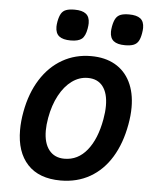

<svg xmlns="http://www.w3.org/2000/svg" viewBox="-54 -808 708 863"><g transform="rotate(5 300.0 -377.0)"><path d="M50.5 -202Q50.5 -241.5 58.5 -284.5Q74 -369 113.2 -431.2Q152.5 -493.5 210.8 -526.8Q269 -560 340 -560Q403 -560 448 -534.5Q493 -509 517 -460.8Q541 -412.5 541 -346Q541 -310 533.5 -268.5Q518 -182 480 -119.8Q442 -57.5 383.8 -24.2Q325.5 9 251.5 9Q154 9 102.2 -46.5Q50.5 -102 50.5 -202ZM419.5 -282Q425.5 -315 425.5 -343Q425.5 -399.5 402 -430.2Q378.5 -461 334 -461Q295.5 -461 262.5 -437Q229.5 -413 205.8 -369Q182 -325 171.5 -266Q166 -234 166 -209.5Q166 -152.5 190.8 -121.2Q215.5 -90 260 -90Q321 -90 362.2 -141Q403.5 -192 419.5 -282ZM173 -678Q173 -687 175.5 -702Q180 -725.5 187.8 -738.2Q195.5 -751 209.8 -756.2Q224 -761.5 248 -761.5Q282.5 -761.5 299.2 -748.2Q316 -735 316 -706.5Q316 -696.5 313.5 -681.5Q307.5 -647.5 292 -634.8Q276.5 -622 242 -622Q207 -622 190 -635.2Q173 -648.5 173 -678ZM419 -677Q419 -686 421.5 -701Q426 -725 434 -738Q442 -751 456 -756.2Q470 -761.5 493.5 -761.5Q528 -761.5 544.8 -748.5Q561.5 -735.5 561.5 -706.5Q561.5 -697 559 -682Q555 -658.5 547.2 -645.8Q539.5 -633 525.2 -627.5Q511 -622 487 -622Q452.5 -622 435.8 -635.2Q419 -648.5 419 -677Z"/></g></svg>

Font: JuliaMono SemiBoldItalic
Style: Regular
Weight: 600
Italic angle: -9°
Monospace: yes
Designer: cormullion
Foundry: corm
Version: Version 0.049; ttfautohint (v1.8.4)